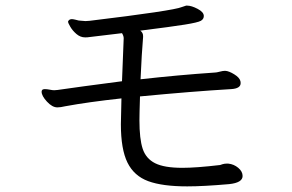

<svg xmlns="http://www.w3.org/2000/svg" viewBox="-20 -675 1040 683"><path d="M843 -49Q843 -25 795 -20Q703 -12 646 -12Q558 -12 507.5 -30.5Q457 -49 433.5 -96.5Q410 -144 410 -233Q410 -255 412 -325Q293 -312 212 -297Q195 -293 184 -293Q166 -293 147 -313.5Q128 -334 128 -349Q128 -353 131 -356Q135 -358 139 -358Q147 -358 157 -356Q167 -354 173 -354L185 -355Q260 -366 414 -386L420 -539Q420 -547 414 -557L297 -543Q292 -542 283 -542Q266 -542 252 -554Q238 -566 230 -580Q222 -594 222 -597Q222 -600 225 -603Q229 -607 235 -607Q240 -607 248 -605Q256 -603 260 -602L284 -600L299 -601Q597 -637 627 -650Q629 -651 642 -655H646Q661 -655 683 -643.5Q705 -632 705 -618Q705 -607 694.5 -601Q684 -595 637.5 -587.5Q591 -580 479 -566Q489 -559 489 -547V-543Q484 -485 480 -393Q613 -408 745 -417Q750 -417 761.5 -420Q773 -423 779 -423H782Q795 -422 813.5 -410.5Q832 -399 835 -387Q836 -384 836 -379Q836 -360 802 -358Q666 -350 478 -332Q476 -270 476 -247Q476 -181 487.5 -146Q499 -111 531.5 -94.5Q564 -78 629 -78Q678 -78 763 -88Q765 -89 772 -91Q779 -93 786 -93H792Q812 -91 827.5 -78Q843 -65 843 -49Z"/></svg>

Font: Fusion Kai T
Style: Regular
Weight: 400
Designer: Fontworks Inc.
Version: Version 24.134;May 13, 2024